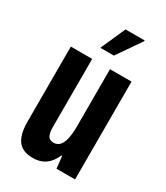

<svg xmlns="http://www.w3.org/2000/svg" viewBox="-184 -804 776 896"><g transform="rotate(30 204.0 -356.0)"><path d="M144 12Q89 12 64 -21Q39 -54 39 -124V-527H154V-157Q154 -144 156 -133.5Q158 -123 162 -114.5Q166 -106 174 -102Q182 -98 193 -98Q212 -98 225 -111.5Q238 -125 244 -153Q250 -181 250 -221V-527H366V0H266L259 -65H255Q243 -38 227 -21Q211 -4 190.5 4Q170 12 144 12ZM161 -591 220 -724H323V-720L234 -591Z"/></g></svg>

Font: Archivo ExtraCondensed
Style: Bold
Weight: 700
Width: 2
Designer: Hector Gatti
Foundry: Omnibus-Type
Version: Version 2.001